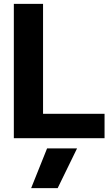

<svg xmlns="http://www.w3.org/2000/svg" viewBox="-20 -719 577 999"><path d="M52 -699H204V-127H524V0H52ZM225 53H381L280 260H142Z"/></svg>

Font: Prompt SemiBold
Style: Regular
Weight: 600
Designer: Katatrad Team
Foundry: CadsonDemak
Version: Version 1.000